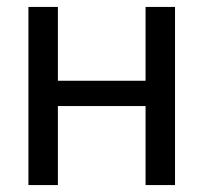

<svg xmlns="http://www.w3.org/2000/svg" viewBox="-20 -534 588 554"><path d="M400 0V-514H485V0ZM62 0V-514H147V0ZM113 -228V-301H433V-228Z"/></svg>

Font: TikTok Sans 24pt
Style: Regular
Weight: 400
Version: Version 4.000